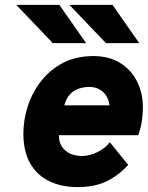

<svg xmlns="http://www.w3.org/2000/svg" viewBox="-20 -752 604 784"><path d="M296.5 12Q231.5 12 181.8 -11.8Q132 -35.5 103.8 -84Q75.5 -132.5 75.5 -207Q75.5 -264 94 -320Q112.5 -376 148.8 -422Q185 -468 238 -495.5Q291 -523 360.5 -523Q427 -523 472.2 -494Q517.5 -465 540.5 -417.5Q563.5 -370 563.5 -314Q563.5 -287 559.2 -258.2Q555 -229.5 544.5 -200H220.5Q220.5 -171 233.5 -152.2Q246.5 -133.5 267.8 -124.2Q289 -115 314.5 -115Q346 -115 378 -131Q410 -147 428.5 -171L503.5 -79Q465.5 -36.5 416.2 -12.2Q367 12 296.5 12ZM242.5 -322H427.5Q424 -345 413.2 -361.8Q402.5 -378.5 385 -387.8Q367.5 -397 344.5 -397Q322 -397 301.5 -390Q281 -383 265.5 -366.5Q250 -350 242.5 -322ZM195.5 -576 46.5 -732H222.5L331.5 -576ZM412.5 -576 263.5 -732H439.5L548.5 -576Z"/></svg>

Font: Overpass Black
Style: Italic
Weight: 900
Italic angle: -10°
Designer: Delve Withrington, Dave Bailey, Thomas Jockin
Foundry: Delve Fonts LLC
Version: Version 4.000